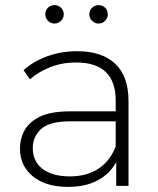

<svg xmlns="http://www.w3.org/2000/svg" viewBox="-20 -726 617 750"><path d="M434 0V-93Q410 -48 362.5 -22Q315 4 246 4Q158 4 108 -37.5Q58 -79 58 -145Q58 -185 76.5 -218Q95 -251 137.5 -271Q180 -291 253 -291H432V-333Q432 -482 277 -482Q223 -482 176 -463.5Q129 -445 97 -416L72 -452Q111 -487 165.5 -506.5Q220 -526 281 -526Q378 -526 430 -477Q482 -428 482 -331V0ZM432 -154V-252H254Q173 -252 140.5 -222Q108 -192 108 -147Q108 -96 146 -66.5Q184 -37 253 -37Q319 -37 364.5 -67Q410 -97 432 -154ZM365 -634Q351 -634 340 -644.5Q329 -655 329 -670Q329 -686 340 -696Q351 -706 365 -706Q380 -706 390.5 -696Q401 -686 401 -670Q401 -655 390.5 -644.5Q380 -634 365 -634ZM193 -634Q178 -634 167.5 -644.5Q157 -655 157 -670Q157 -686 167.5 -696Q178 -706 193 -706Q207 -706 218 -696Q229 -686 229 -670Q229 -655 218 -644.5Q207 -634 193 -634Z"/></svg>

Font: Montserrat Light
Style: Regular
Weight: 300
Designer: Julieta Ulanovsky
Foundry: Julieta Ulanovsky
Version: Version 9.000; ttfautohint (v1.8.4.7-5d5b)